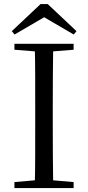

<svg xmlns="http://www.w3.org/2000/svg" viewBox="-20 -949 445 969"><path d="M220.8 -928.5 366 -791.8 352.2 -774.8 173.8 -878.9H231.8L53.6 -774.8L39.6 -791.8L184.8 -928.5ZM52.8 0V-30.1L190.9 -42.1H212.5L351.6 -30.1V0ZM155.3 0Q157.5 -83.6 157.6 -167.7Q157.7 -251.7 157.7 -336.8V-391.1Q157.7 -476.1 157.6 -560.4Q157.5 -644.8 155.3 -728H248.5Q247.3 -645.2 246.8 -560.7Q246.3 -476.1 246.3 -391.1V-337Q246.3 -252.2 246.8 -168.1Q247.3 -84.1 248.5 0ZM52.8 -698V-728H351.6V-698L212.5 -686.9H190.9Z"/></svg>

Font: Noto Serif HK ExtraLight
Style: Regular
Weight: 200
Designer: Ryoko NISHIZUKA 西塚涼子 (kana & ideographs); Frank Grießhammer (Latin, Greek & Cyrillic); Wenlong ZHANG 张文龙 (bopomofo); San
Foundry: Adobe
Version: Version 2.002-H1;hotconv 1.1.0;makeotfexe 2.6.0